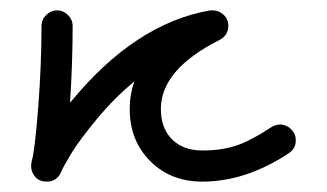

<svg xmlns="http://www.w3.org/2000/svg" viewBox="-20 -350 630 370"><path d="M520 -110Q532 -110 541 -101Q550 -92 550 -80Q550 -64 537 -55Q454 0 370 0Q309 0 269.5 -39.5Q230 -79 230 -140Q230 -168 239 -193Q201 -162 167 -121Q133 -80 117.5 -54.5Q102 -29 98 -19Q90 0 70 0Q56 0 48 -9Q40 -18 40 -30Q40 -36 41 -39Q47 -58 53.5 -141.5Q60 -225 60 -300Q60 -312 69 -321Q78 -330 90 -330Q102 -330 111 -321Q120 -312 120 -300Q120 -230 115 -152Q240 -305 385 -330H390Q402 -330 411 -321.5Q420 -313 420 -300Q420 -282 403 -273Q290 -216 290 -140Q290 -103 311.5 -81.5Q333 -60 370 -60Q406 -60 434 -69Q462 -78 503 -105Q511 -110 520 -110Z"/></svg>

Font: Pecita
Style: Book
Weight: 400
Width: 7
Version: Version 4.3